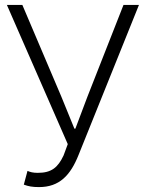

<svg xmlns="http://www.w3.org/2000/svg" viewBox="-20 -749 589 782"><path d="M139 13C222 13 267 -35 300 -118L546 -729H483L336 -355L287 -225H283L230 -355L71 -729H8L256 -162L239 -116C216 -67 190 -45 134 -45C115 -45 103 -48 92 -53L77 3C96 10 112 13 139 13Z"/></svg>

Font: Spoqa Han Sans Neo Light
Style: Regular
Weight: 300
Designer: [Spoqa Han Sans Neo] Dong-huui Kim ___ Younghwa Kang ___ Yujin Lee ___ [Noto Sans] Ryoko NISHIZUKA ____ (kana & ideograp
Foundry: Spoqa (http://www.spoqa-han-sans.com)
Version: Version 1.100;hotconv 1.0.109;makeotfexe 2.5.65596